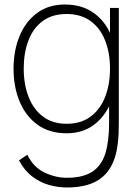

<svg xmlns="http://www.w3.org/2000/svg" viewBox="-20 -575 616 850"><path d="M276 255Q237 255 197.5 244Q158 233 123.2 206.8Q88.5 180.5 64 135L101 110Q128 165.5 177 188.8Q226 212 276 212Q348.5 212 389.2 184.8Q430 157.5 446.5 103.8Q463 50 463 -30V-168H467V-540H506V-30Q506 -5.5 505 17.5Q504 40.5 501 63Q493 128.5 466.2 171Q439.5 213.5 392.5 234.2Q345.5 255 276 255ZM275 15Q198.5 15 146.2 -22.8Q94 -60.5 67 -125.2Q40 -190 40 -271Q40 -350.5 66.5 -415Q93 -479.5 143.8 -517.2Q194.5 -555 267 -555Q342.5 -555 394.2 -518.2Q446 -481.5 472.5 -417.2Q499 -353 499 -271Q499 -190.5 472.8 -125.8Q446.5 -61 396.5 -23Q346.5 15 275 15ZM275 -27Q338.5 -27 381.2 -59Q424 -91 445.5 -146.2Q467 -201.5 467 -271Q467 -341.5 445.2 -396.2Q423.5 -451 380.8 -482Q338 -513 275 -513Q210.5 -513 168.2 -481.2Q126 -449.5 105.5 -394.8Q85 -340 85 -271Q85 -201.5 106.5 -146.2Q128 -91 170.2 -59Q212.5 -27 275 -27Z"/></svg>

Font: Manrope Variable Light
Style: Regular
Weight: 200
Designer: Mikhail Sharanda
Foundry: Mikhail Sharanda
Version: Version 4.505